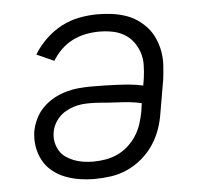

<svg xmlns="http://www.w3.org/2000/svg" viewBox="-44 -585 689 640"><g transform="rotate(-5 300.0 -265.0)"><path d="M248 8Q222 8 197 4Q172 0 149 -9Q126 -18 107 -33.5Q88 -49 76.5 -70.5Q65 -92 61 -117Q57 -142 61 -168Q65 -189 75 -209.5Q85 -230 101 -246Q117 -262 137 -273Q157 -284 178 -290Q199 -296 220.5 -298Q242 -300 263 -300Q285 -300 307 -299.5Q329 -299 350.5 -298Q372 -297 393.5 -295Q415 -293 436 -288L440 -312Q443 -334 443.5 -356Q444 -378 437.5 -398Q431 -418 418.5 -434.5Q406 -451 388 -461.5Q370 -472 348.5 -476Q327 -480 305 -480Q283 -480 260 -475.5Q237 -471 216 -460.5Q195 -450 177.5 -433Q160 -416 148 -396L90 -422Q107 -450 131 -473Q155 -496 183.5 -511Q212 -526 243 -532Q274 -538 305 -538Q328 -538 351.5 -535Q375 -532 396.5 -525Q418 -518 436.5 -505.5Q455 -493 469.5 -476.5Q484 -460 493 -439Q502 -418 506 -395.5Q510 -373 508.5 -349.5Q507 -326 504 -302L485 -192Q481 -165 471.5 -138Q462 -111 446 -87Q430 -63 407 -43.5Q384 -24 357.5 -12Q331 0 303 4Q275 8 248 8ZM248 -50Q268 -50 289 -53.5Q310 -57 329.5 -66Q349 -75 365.5 -90Q382 -105 393.5 -123Q405 -141 411.5 -161Q418 -181 422 -202L426 -230Q405 -235 383.5 -237Q362 -239 340 -240Q318 -241 296 -243Q274 -245 252 -245Q239 -245 225.5 -243.5Q212 -242 198.5 -237.5Q185 -233 172.5 -226Q160 -219 150 -208.5Q140 -198 133.5 -185Q127 -172 125 -159Q122 -143 125 -127Q128 -111 136 -97.5Q144 -84 157 -75Q170 -66 184.5 -60.5Q199 -55 215.5 -52.5Q232 -50 248 -50Z"/></g></svg>

Font: Iosevka Slab Light Extended
Style: Italic
Weight: 300
Width: 7
Italic angle: -9°
Monospace: yes
Designer: Belleve Invis
Foundry: Belleve Invis
Version: Version 11.1.0; ttfautohint (v1.8.3)